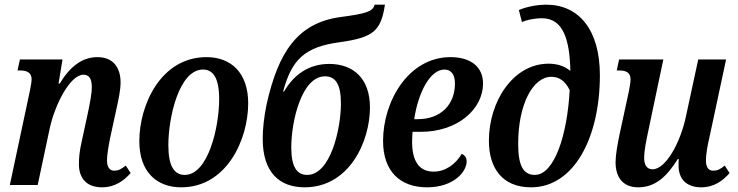

<svg xmlns="http://www.w3.org/2000/svg" viewBox="-20 -790 3154 820"><path d="M416 10C472 10 511 -20 538 -51L517 -83C498 -67 484 -61 468 -61C447 -61 437 -78 437 -105C437 -129 443 -163 450 -199L476 -319C487 -367 495 -408 495 -438C495 -496 468 -546 396 -546C333 -546 280 -508 235 -433H230L247 -536H65L55 -489H66C95 -489 115 -480 115 -451C115 -441 112 -425 108 -404L22 0H141L192 -240C213 -339 278 -471 337 -471C365 -471 372 -446 372 -419C372 -388 364 -349 353 -297L329 -186C319 -143 317 -113 317 -89C317 -36 343 10 416 10Z M754 10C948 10 1040 -194 1040 -349C1040 -480 966 -546 862 -546C667 -546 575 -342 575 -187C575 -56 649 10 754 10ZM769 -43C725 -43 699 -79 699 -170C699 -289 745 -493 847 -493C890 -493 916 -458 916 -366C916 -247 869 -43 769 -43Z M1281 10C1472 10 1560 -186 1560 -331C1560 -455 1489 -517 1386 -517C1301 -517 1236 -473 1193 -399H1189C1226 -535 1280 -590 1433 -610C1575 -630 1607 -658 1624 -770H1580C1572 -740 1544 -732 1433 -717C1252 -692 1169 -569 1119 -346C1108 -294 1102 -242 1102 -197C1102 -51 1176 10 1281 10ZM1292 -43C1248 -43 1224 -77 1224 -160C1224 -272 1268 -464 1368 -464C1412 -464 1436 -432 1436 -348C1436 -238 1391 -43 1292 -43Z M1804 10C1917 10 1973 -56 1973 -101C1973 -115 1967 -126 1952 -133C1926 -89 1883 -57 1832 -57C1769 -57 1740 -103 1740 -185C1740 -198 1741 -213 1742 -227H1777C1937 -227 2043 -326 2043 -433C2043 -504 1991 -546 1904 -546C1724 -546 1616 -357 1616 -188C1616 -58 1689 10 1804 10ZM1749 -281C1767 -400 1819 -493 1878 -493C1907 -493 1923 -471 1923 -434C1923 -344 1864 -281 1763 -281Z M2248 10C2432 10 2542 -203 2542 -469C2542 -663 2452 -770 2313 -770C2264 -770 2218 -757 2196 -747L2209 -696C2228 -704 2259 -712 2295 -712C2386 -712 2413 -620 2416 -487C2389 -510 2355 -518 2323 -518C2171 -518 2068 -356 2068 -189C2068 -71 2126 10 2248 10ZM2264 -43C2216 -43 2193 -81 2193 -175C2193 -347 2257 -462 2335 -462C2365 -462 2393 -447 2413 -405C2403 -215 2348 -43 2264 -43Z M2706 10C2775 10 2825 -31 2875 -111H2879C2878 -101 2878 -91 2878 -83C2878 -28 2909 10 2975 10C3031 10 3069 -20 3096 -51L3075 -83C3057 -67 3043 -61 3026 -61C3005 -61 2995 -77 2995 -105C2995 -130 3001 -167 3010 -204L3081 -536H2962L2910 -295C2887 -183 2824 -67 2767 -67C2739 -67 2731 -91 2731 -116C2731 -144 2739 -186 2750 -237L2813 -536H2624L2614 -489H2625C2654 -489 2673 -480 2673 -451C2673 -440 2670 -421 2666 -401L2626 -216C2617 -172 2609 -128 2609 -97C2609 -39 2635 10 2706 10Z"/></svg>

Font: Noto Serif Condensed SemiBold
Style: Italic
Weight: 600
Width: 3
Italic angle: -12°
Designer: Monotype Design Team
Foundry: Monotype Imaging Inc.
Version: Version 2.014